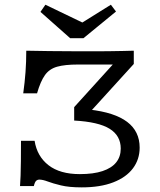

<svg xmlns="http://www.w3.org/2000/svg" viewBox="-20 -787 683 818"><path d="M328.2 11.3Q274.2 11.3 239.5 2.8Q204.8 -5.6 183.5 -13.7Q162.1 -21.8 147.6 -21.8Q139.5 -21.8 133.9 -16.5Q128.2 -11.3 124.2 5.6H65.3Q66.9 -12.9 67.7 -38.7Q68.5 -64.5 69 -100.8Q69.4 -137.1 69.4 -187.1H127.4Q137.9 -121 186.7 -83.1Q235.5 -45.2 320.2 -45.2Q378.2 -45.2 416.9 -58.1Q455.6 -71 475 -95.2Q494.4 -119.4 494.4 -154Q494.4 -208.9 447.2 -238.3Q400 -267.7 296 -273.4V-330.6L460.5 -512.1H312.1Q256.5 -512.1 223.4 -502.8Q190.3 -493.5 171.4 -466.9Q152.4 -440.3 137.9 -389.5H79Q85.5 -436.3 88.7 -479.8Q91.9 -523.4 91.9 -571Q133.9 -570.2 189.1 -569.4Q244.4 -568.5 315.3 -568.5H347.6Q375.8 -568.5 402 -568.5Q428.2 -568.5 452.8 -569Q477.4 -569.4 501.6 -569.8Q525.8 -570.2 550 -571V-514.5L355.6 -300.8L360.5 -320.2Q468.5 -308.1 521.8 -267.7Q575 -227.4 575 -158.1Q575 -108.1 546.4 -69.8Q517.7 -31.5 462.5 -10.1Q407.3 11.3 328.2 11.3ZM452.4 -766.9 474.2 -737.9 335.5 -624.2H279L152.4 -736.3L173.4 -766.9L367.7 -673.4L296 -669.4Z"/></svg>

Font: Playfair 5pt SemiExpanded Light
Style: Regular
Weight: 300
Width: 6
Designer: Claus Eggers Sørensen
Foundry: Claus Eggers Sørensen
Version: Version 2.203